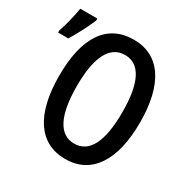

<svg xmlns="http://www.w3.org/2000/svg" viewBox="-239 -868 998 1023"><g transform="rotate(30 259.5 -357.0)"><path d="M-73 -555H-10C24 -611 53 -669 71 -712V-724H-34C-42 -674 -58 -610 -73 -568ZM296 10C456 10 545 -122 545 -358C545 -593 457 -724 297 -724C134 -724 47 -598 47 -359C47 -122 135 10 296 10ZM296 -85C204 -85 156 -179 156 -358C156 -536 203 -630 297 -630C389 -630 436 -538 436 -358C436 -176 389 -85 296 -85Z"/></g></svg>

Font: Kathrein 67 Medium Condensed
Style: Regular
Weight: 500
Width: 3
Designer: Lazydogs Typefoundry, based on Open Sans by Ascender Corporation
Foundry: Lazydogs Typefoundry
Version: Version 1.003;PS 001.003;hotconv 1.0.88;makeotf.lib2.5.64775